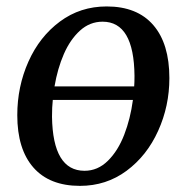

<svg xmlns="http://www.w3.org/2000/svg" viewBox="-20 -580 596 611"><path d="M234.5 11.5Q137.5 11.5 86.2 -47Q35 -105.5 35 -213.5Q35 -304.5 70.5 -384Q106 -463.5 170.8 -511.5Q235.5 -559.5 319.5 -559.5Q416.5 -559.5 467.8 -500.2Q519 -441 519 -331.5Q519 -242.5 483.2 -163.5Q447.5 -84.5 382.8 -36.5Q318 11.5 234.5 11.5ZM153.5 -305H407Q408 -316.5 408 -338.5Q406.5 -511 306.5 -511Q266 -511 234.8 -482.8Q203.5 -454.5 183.2 -408Q163 -361.5 153.5 -305ZM403 -262H148Q145.5 -239.5 145.5 -208.5Q148 -36.5 249 -36.5Q291 -36.5 323.2 -68.2Q355.5 -100 375.2 -151Q395 -202 403 -262Z"/></svg>

Font: Merriweather Text
Style: Italic
Weight: 400
Italic angle: -7.8°
Designer: Eben Sorkin
Foundry: Eben Sorkin
Version: Version 2.100